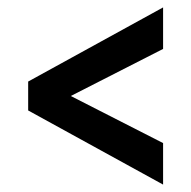

<svg xmlns="http://www.w3.org/2000/svg" viewBox="-20 -513 516 518"><path d="M56 -215V-293L420 -493V-381L171 -254L420 -127V-15Z"/></svg>

Font: Mukta Malar ExtraBold
Style: Regular
Weight: 800
Designer: Aadarsh Rajan, Girish Dalvi, Yashodeep Gholap
Foundry: Ek Type
Version: Version 2.538;PS 1.000;hotconv 16.6.51;makeotf.lib2.5.65220;